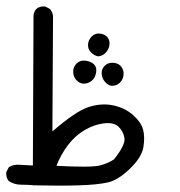

<svg xmlns="http://www.w3.org/2000/svg" viewBox="-46 -417 566 605"><path d="M62.5 167Q42 165 20.5 165Q-1 165 -18.6 153.3Q-27.3 142.6 -26.4 126L-18.6 110.4Q-2.9 99.6 20.5 102.5L57.6 104.5L59.6 -367.2Q60.5 -379.9 68.4 -388.7Q79.1 -398.4 96.7 -396.5L111.3 -388.7Q119.1 -379.9 121.1 -367.2L119.1 -2.9Q192.4 -66.4 232.9 -79.6Q273.4 -92.8 310.5 -85Q347.7 -77.1 373 -54.7Q398.4 -32.2 404.8 -8.8Q411.1 14.6 405.8 46.9Q400.4 79.1 363.3 114.7Q326.2 150.4 294.4 157.7Q262.7 165 204.1 167Q145.5 168.9 62.5 167ZM313.5 85Q349.6 39.1 346.2 18.1Q342.8 -2.9 327.6 -17.6Q312.5 -32.2 281.2 -28.3Q250 -24.4 220.2 -6.8Q190.4 10.7 168 40.5Q145.5 70.3 131.8 105.5Q241.2 111.3 268.1 104.5Q294.9 97.7 313.5 85ZM305.7 -146.5Q293.9 -148.4 284.7 -159.2Q275.4 -169.9 274.4 -184.6Q273.4 -199.2 284.2 -210Q294.9 -220.7 311.5 -219.2Q328.1 -217.8 336.4 -206.5Q344.7 -195.3 343.3 -180.7Q341.8 -166 331.5 -156.2Q321.3 -146.5 305.7 -146.5ZM216.8 -153.3Q204.1 -154.3 194.3 -165Q184.6 -175.8 184.6 -191.4Q184.6 -207 196.3 -217.8Q208 -228.5 225.1 -225.6Q242.2 -222.7 251 -213.4Q259.8 -204.1 256.8 -188Q253.9 -171.9 243.2 -162.6Q232.4 -153.3 216.8 -153.3ZM263.7 -239.3Q252 -241.2 241.2 -251.5Q230.5 -261.7 231.4 -276.9Q232.4 -292 243.7 -302.7Q254.9 -313.5 270.5 -311Q286.1 -308.6 293.5 -298.3Q300.8 -288.1 298.8 -274.9Q296.9 -261.7 287.6 -251.5Q278.3 -241.2 263.7 -239.3Z"/></svg>

Font: NaikaiFont
Style: Regular
Weight: 400
Version: Version 1.67